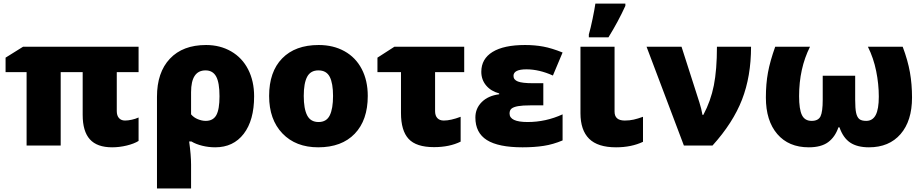

<svg xmlns="http://www.w3.org/2000/svg" viewBox="-20 -815 5174 1075"><path d="M680.2 -140.1Q696.8 -140.1 718 -144.8Q739.3 -149.4 755.9 -157.2V-25.9Q731 -10.3 689.7 -0.2Q648.4 9.8 607.9 9.8Q523.4 9.8 483.2 -34.9Q442.9 -79.6 442.9 -171.9V-411.1H319.8V0H128.9V-411.1H11.2V-492.2L108.9 -553.2H755.9V-411.1H633.8V-192.9Q633.8 -168 646 -154.1Q658.2 -140.1 680.2 -140.1Z M1402.8 -275.9Q1402.8 -141.6 1344.7 -65.9Q1286.6 9.8 1185.1 9.8Q1147.9 9.8 1112.3 1Q1076.7 -7.8 1051.8 -22.9H1039.1Q1049.8 54.2 1049.8 106.9V240.2H858.9V-272.9Q858.9 -409.7 931.2 -486.3Q1003.4 -563 1133.8 -563Q1212.4 -563 1274.2 -527.3Q1335.9 -491.7 1369.4 -426.3Q1402.8 -360.8 1402.8 -275.9ZM1130.9 -420.9Q1049.8 -420.9 1049.8 -298.8V-174.8Q1064.9 -156.7 1087.9 -147.5Q1110.8 -138.2 1131.8 -138.2Q1173.3 -138.2 1191.2 -170.4Q1209 -202.6 1209 -275.9Q1209 -352.5 1190.2 -386.7Q1171.4 -420.9 1130.9 -420.9Z M2039.1 -277.8Q2039.1 -142.1 1966.1 -66.2Q1893.1 9.8 1761.7 9.8Q1635.7 9.8 1561.3 -67.9Q1486.8 -145.5 1486.8 -277.8Q1486.8 -413.1 1559.8 -488Q1632.8 -563 1764.6 -563Q1846.2 -563 1908.7 -528.3Q1971.2 -493.7 2005.1 -429Q2039.1 -364.3 2039.1 -277.8ZM1680.7 -277.8Q1680.7 -206.5 1699.7 -169.2Q1718.8 -131.8 1763.7 -131.8Q1808.1 -131.8 1826.4 -169.2Q1844.7 -206.5 1844.7 -277.8Q1844.7 -348.6 1826.2 -384.8Q1807.6 -420.9 1762.7 -420.9Q1718.8 -420.9 1699.7 -385Q1680.7 -349.1 1680.7 -277.8Z M2416 -411.1V-192.9Q2416 -167.5 2428.7 -153.8Q2441.4 -140.1 2464.8 -140.1Q2503.4 -140.1 2559.1 -161.1V-22Q2496.6 8.8 2410.2 8.8Q2310.5 8.8 2267.8 -37.4Q2225.1 -83.5 2225.1 -182.1V-411.1H2093.3V-492.2L2188 -553.2H2579.1V-411.1Z M3022 -349.1V-225.1H2949.7Q2905.8 -225.1 2880.9 -220.7Q2856 -216.3 2844.5 -207.3Q2833 -198.2 2833 -179.2Q2833 -131.8 2934.1 -131.8Q3036.1 -131.8 3129.9 -174.8V-28.8Q3076.7 -6.3 3023.9 1.7Q2971.2 9.8 2905.8 9.8Q2770.5 9.8 2706.1 -30.8Q2641.6 -71.3 2641.6 -157.2Q2641.6 -208 2677.5 -243.7Q2713.4 -279.3 2774.9 -287.1V-292Q2729 -304.2 2701.9 -336.4Q2674.8 -368.7 2674.8 -413.1Q2674.8 -485.4 2737.8 -524.2Q2800.8 -563 2919.9 -563Q2974.1 -563 3021.7 -554.2Q3069.3 -545.4 3129.9 -521L3075.7 -392.1Q2998.5 -426.8 2927.7 -426.8Q2855 -426.8 2855 -390.1Q2855 -368.2 2879.9 -358.6Q2904.8 -349.1 2961.9 -349.1Z M3420.9 -553.2V-189.9Q3420.9 -140.1 3478 -140.1Q3504.9 -140.1 3527.8 -145.3Q3550.8 -150.4 3580.1 -161.1V-21Q3515.1 9.8 3429.2 9.8Q3326.7 9.8 3278.3 -38.3Q3230 -86.4 3230 -181.2V-553.2ZM3276.9 -622.1Q3286.6 -655.3 3297.9 -709.7Q3309.1 -764.2 3313.5 -794.9H3481.4V-782.2Q3441.4 -694.3 3386.7 -606H3276.9Z M3600.1 -553.2H3795.9L3896 -241.2Q3907.2 -206.5 3913.1 -171.9H3918Q3959.5 -249.5 3976.8 -336.9Q3994.1 -424.3 3994.1 -553.2H4185.1Q4185.1 -387.2 4134.5 -257.1Q4084 -127 3969.2 0H3809.1Z M4845.2 9.8Q4779.8 9.8 4740.2 -16.6Q4700.7 -43 4680.2 -102.1H4674.3Q4655.8 -47.9 4616.7 -19Q4577.6 9.8 4508.3 9.8Q4395.5 9.8 4331.8 -64.7Q4268.1 -139.2 4268.1 -269Q4268.1 -345.2 4279.8 -408.9Q4291.5 -472.7 4320.3 -553.2H4515.1Q4454.1 -431.2 4454.1 -276.9Q4454.1 -203.1 4470 -170.7Q4485.8 -138.2 4524.4 -138.2Q4561.5 -138.2 4574 -163.6Q4586.4 -189 4586.4 -256.8V-391.1H4768.1V-256.8Q4768.1 -207.5 4773.4 -183.1Q4778.8 -158.7 4791.3 -148.4Q4803.7 -138.2 4830.1 -138.2Q4865.7 -138.2 4883.1 -171.1Q4900.4 -204.1 4900.4 -273.9Q4900.4 -344.2 4885.7 -417Q4871.1 -489.7 4839.4 -553.2H5034.2Q5063 -476.6 5074.7 -409.9Q5086.4 -343.3 5086.4 -269Q5086.4 -138.2 5022.2 -64.2Q4958 9.8 4845.2 9.8Z"/></svg>

Font: OpenSansExtrabold
Style: Regular
Weight: 800
Foundry: Ascender Corporation
Version: Version 1.10